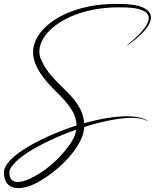

<svg xmlns="http://www.w3.org/2000/svg" viewBox="-21 -776 802 995"><path d="M588.7 -755.8C427.6 -757.4 312.1 -710.6 246 -662.1C205.4 -632.3 178.3 -598.9 163.5 -565.9C124.4 -478.2 181.5 -401.2 218.9 -355.9C262.6 -303.1 317.8 -261.8 351.9 -204.6C365.2 -182.3 374.9 -156.9 375.9 -125.8C274 -93.5 163.5 -42.8 96.4 1.9C66.8 21.6 42.9 41.4 26.3 60.6C12.5 76.6 -2 96.4 -0.9 122.6C1.1 170.8 27.2 200.8 78 198.7C131.6 196.5 180 167.3 218 142C269.9 107.5 317.6 63.3 352.1 20.2C371.1 -3.4 386.4 -27.2 397.3 -50.2C408.1 -73.2 414.7 -96.1 415.5 -117.8C467.5 -134.3 519 -147.5 566.2 -155.7C629 -166.5 697.6 -173 743.2 -148.9C743.3 -148.8 743.5 -148.8 743.6 -148.8C744.1 -148.8 744.5 -149.2 744.5 -149.6C744.5 -149.9 744.3 -150.3 744 -150.4C702.2 -176.7 632.8 -176.9 564.3 -168.5C517.5 -162.8 466.5 -152 415 -137.5C409.3 -214.6 362.7 -263.2 321.1 -305.3C272.1 -354.8 219.9 -399.4 190.9 -469.7C180.7 -494.3 179.8 -522.8 192.1 -553.7C203.2 -581.5 225.5 -612 262.2 -640.8C321.7 -687.5 429.7 -736.3 588.7 -737.9C651.5 -738.5 708.7 -735 737.4 -709.9C756 -693.7 751.9 -669.9 738.7 -646.7C724.7 -622.2 700.3 -596.8 677 -575.8C656 -557 637 -542.9 637.4 -542.3C637.3 -542.2 637.2 -542 637.2 -541.9C637.2 -541.5 637.5 -541.3 637.8 -541.3C637.9 -541.3 638 -541.3 638.1 -541.4C638.6 -540.7 658.6 -554.1 680.3 -571.9C704.6 -591.8 730.8 -616.9 746.7 -642C762.8 -667.4 769.3 -697.8 746.6 -719.8C715.8 -749.5 656 -755.2 588.7 -755.8ZM374.4 -104.2C367.4 -64.3 347.3 -34.8 322.6 -3.1C278.1 54.1 206.2 118.1 132 151C111.4 160.1 92.3 165.7 76.3 166.9C43 169.3 29.7 152.5 27.5 121.1C26.1 103.9 36.7 89.9 46.7 77.8C60.8 60.7 82.1 42.1 110.4 22.5C172.7 -20.7 277.3 -70.3 374.4 -104.2Z"/></svg>

Font: Sinatra
Style: Regular
Weight: 400
Designer: Fahmi
Version: Version 0.1